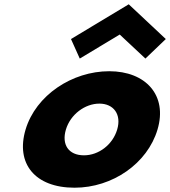

<svg xmlns="http://www.w3.org/2000/svg" viewBox="-20 -860 793 895"><path d="M310.9 -678 351.8 -587 538.1 -699 657.8 -587 752.9 -678 580.1 -840ZM99.2 -256C146.9 -416 316.2 -528 489.2 -528C659.2 -528 761.9 -416 714.2 -256C667.2 -98 504.5 15 327.5 15C142.5 15 52.2 -98 99.2 -256ZM287.2 -256C266.4 -186 299.5 -136 371.5 -136C440.5 -136 505.4 -186 526.2 -256C547.4 -327 509.3 -377 443.3 -377C376.3 -377 308.4 -327 287.2 -256Z"/></svg>

Font: Hussar
Style: BdOblThree
Weight: 700
Foundry: Cannot Into Space Fonts
Version: Version 2.00